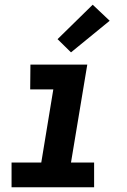

<svg xmlns="http://www.w3.org/2000/svg" viewBox="-20 -794 540 814"><path d="M29 0V-105H155L206 -415H108L109 -520H350L281 -105H379V0ZM281 -572 224 -628 373 -774 445 -706Z"/></svg>

Font: Iosevka Term Curly XBd Obl
Style: Regular
Weight: 800
Italic angle: -9°
Designer: Belleve Invis
Foundry: Belleve Invis
Version: Version 32.3.0